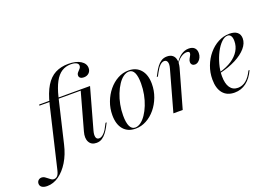

<svg xmlns="http://www.w3.org/2000/svg" viewBox="-266 -953 2099 1468"><g transform="rotate(-20 784.0 -219.5)"><path d="M-97.6 192.7Q-125 192.7 -140.3 182.3Q-155.6 171.8 -155.6 153.2Q-155.6 137.1 -144.8 126.6Q-133.9 116.1 -117.7 116.1Q-104.8 116.1 -94 123Q-83.1 129.8 -73.4 138.3Q-63.7 146.8 -53.6 153.6Q-43.5 160.5 -32.3 160.5Q-15.3 160.5 -3.6 148.4Q8.1 136.3 15.3 105.6L131.5 -386.3Q153.2 -476.6 185.9 -529.8Q218.5 -583.1 264.5 -606.9Q310.5 -630.6 371 -630.6Q433.1 -630.6 470.2 -607.7Q507.3 -584.7 507.3 -547.6Q507.3 -523.4 491.1 -508.1Q475 -492.7 449.2 -492.7Q432.3 -492.7 421.8 -500Q411.3 -507.3 411.3 -521Q411.3 -534.7 421 -545.2Q430.6 -555.6 439.5 -565.7Q448.4 -575.8 448.4 -588.7Q448.4 -604 432.3 -612.5Q416.1 -621 387.9 -621Q346 -621 313.3 -600Q280.6 -579 256.5 -534.3Q232.3 -489.5 214.5 -416.9L130.6 -62.1Q112.9 14.5 77.8 71.8Q42.7 129 -2.4 160.9Q-47.6 192.7 -97.6 192.7ZM54.8 -405.6 56.5 -414.5H430.6L426.6 -405.6ZM369.4 11.3Q327.4 11.3 310.1 -20.6Q292.7 -52.4 307.3 -104L393.5 -414.5H470.2L378.2 -84.7Q369.4 -52.4 374.6 -33.5Q379.8 -14.5 400 -14.5Q412.9 -14.5 425 -23Q437.1 -31.5 448.8 -46Q460.5 -60.5 469.4 -79.8L485.5 -109.7H494.4L476.6 -75.8Q465.3 -54.8 450.4 -35.1Q435.5 -15.3 415.7 -2Q396 11.3 369.4 11.3Z M687.9 11.3Q624.2 11.3 589.1 -30.2Q554 -71.8 554 -146Q554 -201.6 573 -252Q591.9 -302.4 624.2 -341.5Q656.5 -380.6 698 -403.2Q739.5 -425.8 786.3 -425.8Q848.4 -425.8 884.3 -384.3Q920.2 -342.7 920.2 -268.5Q920.2 -212.9 901.2 -162.5Q882.3 -112.1 850 -73Q817.7 -33.9 775.8 -11.3Q733.9 11.3 687.9 11.3ZM687.1 2.4Q710.5 2.4 733.5 -14.5Q756.5 -31.5 776.2 -60.9Q796 -90.3 811.3 -128.6Q826.6 -166.9 835.1 -210.9Q843.5 -254.8 843.5 -300Q843.5 -358.1 829.4 -387.5Q815.3 -416.9 787.1 -416.9Q763.7 -416.9 740.7 -400.4Q717.7 -383.9 698 -354Q678.2 -324.2 662.9 -285.9Q647.6 -247.6 639.1 -204Q630.6 -160.5 630.6 -115.3Q630.6 -56.5 645.2 -27Q659.7 2.4 687.1 2.4Z M997.6 0 1089.5 -329.8Q1099.2 -363.7 1092.7 -381.9Q1086.3 -400 1067.7 -400Q1050 -400 1032.7 -383.5Q1015.3 -366.9 998.4 -334.7L982.3 -304.8H973.4L991.9 -339.5Q1003.2 -360.5 1017.7 -380.2Q1032.3 -400 1052.4 -412.9Q1072.6 -425.8 1099.2 -425.8Q1128.2 -425.8 1145.2 -411.3Q1162.1 -396.8 1166.1 -371Q1170.2 -345.2 1161.3 -311.3L1073.4 0ZM1280.6 -294.4Q1266.9 -294.4 1258.5 -302.8Q1250 -311.3 1250 -325Q1250 -337.9 1256.5 -349.6Q1262.9 -361.3 1268.5 -371.4Q1274.2 -381.5 1274.2 -390.3Q1274.2 -404.8 1251.6 -404.8Q1229 -404.8 1204.4 -387.9Q1179.8 -371 1160.5 -338.7V-345.2Q1183.1 -384.7 1212.9 -405.2Q1242.7 -425.8 1275.8 -425.8Q1305.6 -425.8 1321.8 -410.5Q1337.9 -395.2 1337.9 -367.7Q1337.9 -348.4 1330.2 -331.9Q1322.6 -315.3 1309.3 -304.8Q1296 -294.4 1280.6 -294.4Z M1493.5 11.3Q1432.3 11.3 1399.2 -28.2Q1366.1 -67.7 1366.1 -141.1Q1366.1 -197.6 1385.5 -248.8Q1404.8 -300 1438.3 -339.9Q1471.8 -379.8 1515.3 -402.8Q1558.9 -425.8 1607.3 -425.8Q1648.4 -425.8 1670.2 -408.1Q1691.9 -390.3 1691.9 -357.3Q1691.9 -317.7 1660.1 -280.6Q1628.2 -243.5 1571.4 -214.1Q1514.5 -184.7 1438.7 -166.9V-174.2Q1499.2 -191.1 1540.3 -218.5Q1581.5 -246 1603.2 -281.9Q1625 -317.7 1625 -360.5Q1625 -387.9 1615.7 -402.4Q1606.5 -416.9 1588.7 -416.9Q1564.5 -416.9 1538.7 -391.9Q1512.9 -366.9 1491.5 -325.8Q1470.2 -284.7 1456.9 -236.3Q1443.5 -187.9 1443.5 -140.3Q1443.5 -79 1465.7 -46.8Q1487.9 -14.5 1529.8 -14.5Q1565.3 -14.5 1595.2 -38.3Q1625 -62.1 1649.2 -112.1H1658.1Q1630.6 -51.6 1588.7 -20.2Q1546.8 11.3 1493.5 11.3Z"/></g></svg>

Font: Playfair 144pt
Style: Italic
Weight: 400
Italic angle: -15.6°
Designer: Claus Eggers Sørensen
Foundry: Claus Eggers Sørensen
Version: Version 2.001;gftools[0.9.30]